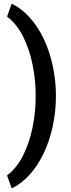

<svg xmlns="http://www.w3.org/2000/svg" viewBox="-20 -813 390 1048"><path d="M174.8 -289.1Q174.8 -377 157.5 -461.4Q140.1 -545.9 105.5 -614.5Q70.8 -683.1 18.6 -722.2L43.9 -793Q99.1 -766.1 143.8 -715.8Q188.5 -665.5 220 -598.1Q251.5 -530.8 268.3 -451.9Q285.2 -373 285.2 -289.1Q285.2 -205.1 268.3 -126Q251.5 -46.9 220 20.5Q188.5 87.9 143.8 138.2Q99.1 188.5 43.9 215.3L18.6 144.5Q70.8 105 105.5 36.6Q140.1 -31.7 157.5 -116.5Q174.8 -201.2 174.8 -289.1Z"/></svg>

Font: Vazirmatn RD SemiBold
Style: Regular
Weight: 600
Designer: Saber Rastikerdar
Foundry: Saber Rastikerdar
Version: Version 32.102